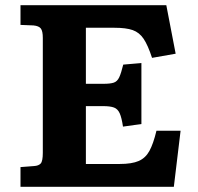

<svg xmlns="http://www.w3.org/2000/svg" viewBox="-20 -720 763 740"><path d="M59 0V-76L111 -80Q129 -81 137 -90Q145 -99 145 -131V-574Q145 -600 137.5 -610Q130 -620 109 -622L59 -624V-700H621L657 -513L566 -497Q550 -546 533.5 -570.5Q517 -595 491.5 -604Q466 -613 421 -613H311V-397H379Q405 -397 418.5 -401.5Q432 -406 439.5 -422Q447 -438 455 -471L525 -477V-242L454 -232Q449 -266 441.5 -283Q434 -300 419.5 -305.5Q405 -311 377 -311H311V-88H441Q488 -88 514.5 -99.5Q541 -111 556 -138.5Q571 -166 583 -216H676L650 0Z"/></svg>

Font: Literata 7pt
Style: Bold
Weight: 700
Designer: Latin by Veronika Burian and Jose Scaglione. Greek by Irene Vlachou. Cyrillic by Vera Evstafieva.
Foundry: TypeTogether
Version: Version 3.002